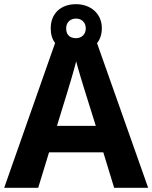

<svg xmlns="http://www.w3.org/2000/svg" viewBox="-20 -900 730 920"><path d="M527 0H690L445 -693C460 -712 468 -736 468 -765C468 -836 413 -880 344 -880C272 -880 223 -836 223 -764C223 -736 230 -712 244 -694L0 0H163L215 -170H475ZM344 -717C313 -717 297 -735 297 -764C297 -793 317 -811 344 -811C371 -811 391 -793 391 -764C391 -735 371 -717 344 -717ZM387 -463 439 -297H253L304 -463C311 -485 335 -566 345 -606C355 -566 377 -496 387 -463Z"/></svg>

Font: Noto Sans Malayalam
Style: Bold
Weight: 700
Designer: Jelle Bosma - Monotype Design Team
Foundry: Monotype Imaging Inc.
Version: Version 2.104